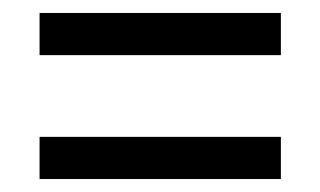

<svg xmlns="http://www.w3.org/2000/svg" viewBox="-20 -505 494 296"><path d="M41 -485V-420H413V-485ZM41 -294V-229H413V-294Z"/></svg>

Font: Noto Serif Sinhala ExtraCondensed SemiBold
Style: Regular
Weight: 600
Width: 2
Designer: Jelle Bosma - Monotype Design Team
Foundry: Monotype Imaging Inc.
Version: Version 2.007